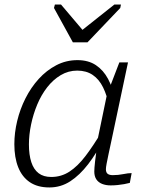

<svg xmlns="http://www.w3.org/2000/svg" viewBox="-20 -811 636 843"><path d="M300 -625H364L508 -776L511 -791H482L322 -664L359 -660L248 -791H221L217 -776ZM484 -376 460 -342Q450 -392 432.5 -427.5Q415 -463 387 -482Q359 -501 319 -501Q280 -501 246.5 -481Q213 -461 187 -427.5Q161 -394 143.5 -352Q126 -310 116.5 -264.5Q107 -219 107 -177Q107 -131 117.5 -99Q128 -67 149.5 -50.5Q171 -34 205 -34Q249 -34 285 -57.5Q321 -81 355 -125.5Q389 -170 426 -232L436 -201Q404 -138 367 -90Q330 -42 288.5 -15Q247 12 197 12Q145 12 111 -11Q77 -34 60 -76.5Q43 -119 43 -178Q43 -228 55.5 -280Q68 -332 92 -379.5Q116 -427 150 -464.5Q184 -502 227 -524.5Q270 -547 320 -547Q368 -547 401 -525Q434 -503 454.5 -464.5Q475 -426 484 -376ZM542 -537 470 -197Q462 -160 456.5 -134Q451 -108 448 -92Q445 -76 445 -68Q445 -54 452.5 -48Q460 -42 475 -42Q499 -42 521 -46.5Q543 -51 558 -51L550 -8Q539 -5 525 -2.5Q511 0 496 1.5Q481 3 466 3Q445 3 428.5 -3.5Q412 -10 403 -23.5Q394 -37 394 -58Q394 -72 397.5 -103Q401 -134 406 -169L403 -171L451 -403L456 -412L504 -537Z"/></svg>

Font: Roboto Serif 20pt ExtraLight
Style: Italic
Weight: 250
Italic angle: -10°
Version: Version 1.007